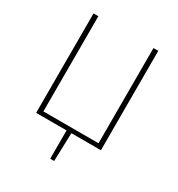

<svg xmlns="http://www.w3.org/2000/svg" viewBox="-197 -788 1024 1104"><g transform="rotate(30 315.0 -236.0)"><path d="M302 188V0H100V-660H132V-28H498V-660H530V0H334L328 188Z"/></g></svg>

Font: SourceSans3VF
Style: Regular
Weight: 200
Designer: Paul D. Hunt
Foundry: Adobe
Version: Version 3.052;hotconv 1.1.0;makeotfexe 2.6.0